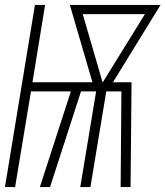

<svg xmlns="http://www.w3.org/2000/svg" viewBox="-24 -755 668 775"><path d="M-4 0 117 -735H158L107 -423H349L258 -735H624L432 -423H507L503 0H463L466 -386H405L341 0H300L364 -386H303L178 0H137L262 -386H101L37 0ZM391 -423 561 -698H310L390 -423Z"/></svg>

Font: Iosevka Extralight Extended
Style: Italic
Weight: 200
Width: 7
Italic angle: -9°
Monospace: yes
Designer: Belleve Invis
Foundry: Belleve Invis
Version: Version 32.5.0; ttfautohint (v1.8.4)